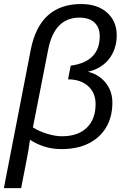

<svg xmlns="http://www.w3.org/2000/svg" viewBox="-44 -745 636 972"><path d="M367.2 -724.6Q449.7 -724.6 498.3 -680.9Q546.9 -637.2 546.9 -565.9Q546.9 -528.8 535.6 -497.1Q524.4 -465.3 503.4 -440.9Q484.9 -418.9 458.7 -403.8Q432.6 -388.7 400.9 -381.8Q456.1 -368.7 490.5 -326.4Q524.9 -284.2 524.9 -225.1Q524.9 -153.8 493.7 -100.8Q462.4 -47.9 404.8 -19Q347.2 9.8 268.1 9.8Q218.3 9.8 177.7 -3.9Q137.2 -17.6 110.4 -36.1H107.4L100.1 14.2Q99.1 22.5 89.6 70.8Q80.1 119.1 63 207.5H-24.4L111.8 -493.7Q157.2 -724.6 367.2 -724.6ZM358.4 -655.8Q231 -655.8 199.7 -492.7L122.6 -100.1Q149.9 -82 191.9 -68.6Q233.9 -55.2 269.5 -55.2Q350.6 -55.2 395.3 -98.4Q439.9 -141.6 439.9 -218.3Q439.9 -274.9 402.1 -309.1Q364.3 -343.3 300.3 -343.3L314 -412.6Q460.9 -432.6 460.9 -561.5Q460.9 -605.5 434.6 -630.6Q408.2 -655.8 358.4 -655.8Z"/></svg>

Font: Arimo
Style: Italic
Weight: 400
Italic angle: -12°
Designer: Steve Matteson
Foundry: Monotype Imaging Inc.
Version: Version 1.33